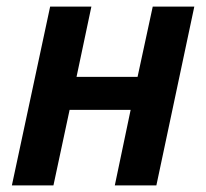

<svg xmlns="http://www.w3.org/2000/svg" viewBox="-20 -562 625 582"><path d="M16 0H142L191 -229H376L328 0H454L569 -542H443L397 -329H212L257 -542H132Z"/></svg>

Font: Noto Sans SemiBold
Style: Italic
Weight: 600
Italic angle: -12°
Designer: Monotype Design Team
Foundry: Monotype Imaging Inc.
Version: Version 2.013